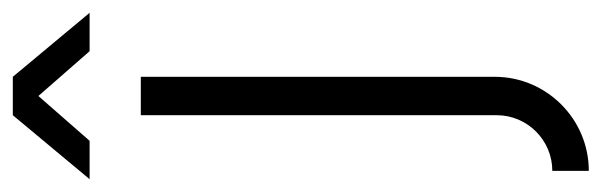

<svg xmlns="http://www.w3.org/2000/svg" viewBox="-360 -400 940 300"><g transform="rotate(-90 110.0 -250.0)"><path d="M140 53V-500H80V56C80 104 41 143 -7 143V200C74 200 140 134 140 53ZM140 -700H80L-20 -580H40L110 -660L180 -580H240Z"/></g></svg>

Font: Abel
Style: Regular
Weight: 400
Designer: Matthew Desmond
Foundry: Matthew Desmond
Version: Version 1.002